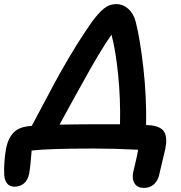

<svg xmlns="http://www.w3.org/2000/svg" viewBox="-76 -728 885 941"><path d="M628.9 192.9Q598.6 192.9 584.5 172.4Q570.3 151.9 576.2 119.1Q578.1 110.8 583.5 87.6Q588.9 64.5 593.8 43Q598.6 21.5 601.1 5.9Q488.8 0 383.8 0Q161.6 0 79.1 9.8Q74.2 81.1 66.9 123Q60.5 155.3 41 171.1Q21.5 187 -4.9 187Q-29.3 187 -41.5 170.7Q-53.7 154.3 -55.2 130.9Q-58.1 67.4 -45.9 -2Q-35.6 -51.8 -8.1 -79.6Q19.5 -107.4 78.1 -110.8Q79.1 -111.8 80.1 -111.8Q101.6 -151.4 147 -237.5Q192.4 -323.7 215.8 -365.2Q297.4 -511.2 374 -620.1Q405.8 -663.6 432.9 -685.8Q460 -708 495.1 -708Q525.9 -708 552.2 -685.1Q578.6 -662.1 588.9 -622.1Q610.4 -538.1 626.5 -396.7Q642.6 -255.4 640.1 -115.2Q645 -115.2 652.8 -114.5Q660.6 -113.8 663.1 -113.8Q714.8 -107.9 730 -79.6Q745.1 -51.3 733.9 2.9Q730 22.5 702.1 137.2Q682.6 192.9 628.9 192.9ZM328.1 -320.8Q296.9 -266.1 215.8 -117.2Q328.1 -119.1 420.9 -119.1H512.2Q515.1 -247.1 502.4 -367.9Q489.7 -488.8 470.2 -558.1Q410.2 -471.2 328.1 -320.8Z"/></svg>

Font: Shantell Sans Normal
Style: Italic
Weight: 600
Italic angle: -11.31°
Designer: Stephen Nixon, Anya Danilova, Shantell Martin
Foundry: Arrow Type
Version: Version 1.006;[559af2be0]